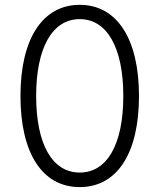

<svg xmlns="http://www.w3.org/2000/svg" viewBox="-20 -757 654 787"><path d="M306.8 9.9C459.9 9.9 549.7 -128.2 549.7 -363.6C549.7 -598 459.2 -737.2 306.8 -737.2C154.5 -737.2 63.9 -598 63.9 -363.6C63.9 -128.2 153.8 9.9 306.8 9.9ZM306.8 -49.7C195 -49.7 128.2 -164.4 128.2 -363.6C128.2 -562.5 195.3 -678.6 306.8 -678.6C418.3 -678.6 485.4 -562.5 485.4 -363.6C485.4 -164.4 418.7 -49.7 306.8 -49.7Z"/></svg>

Font: Karasuma Gothic
Style: Light
Weight: 300
Designer: Rasmus Andersson / Ryoko Nishizuka
Foundry: rsms
Version: Version 1.00